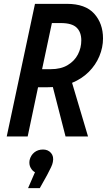

<svg xmlns="http://www.w3.org/2000/svg" viewBox="-20 -710 573 999"><path d="M15 0 162 -690H328Q424 -690 470 -639Q516 -588 516 -510Q516 -463 497 -417.5Q478 -372 442 -336Q406 -300 355 -279L438 0H321L255 -257Q248 -257 241 -256.5Q234 -256 226 -256H178L124 0ZM199 -350H244Q297 -350 332.5 -371.5Q368 -393 385.5 -427Q403 -461 403 -500Q403 -543 378.5 -566.5Q354 -590 297 -590H250ZM255 133Q253 145 245.5 160.5Q238 176 225 201L187 269H126L162 186Q149 180 139.5 163Q130 146 134 123Q140 98 158.5 83Q177 68 204 68Q230 68 245.5 86Q261 104 255 133Z"/></svg>

Font: Radio Canada Condensed Medium
Style: Italic
Weight: 500
Width: 3
Italic angle: -12°
Designer: Charles Daoud, Etienne Aubert Bonn, Alexandre Saumier Demers, Jacques Le Bailly
Foundry: Radio-Canada
Version: Version 2.104; ttfautohint (v1.8.4.7-5d5b);gftools[0.9.28.de